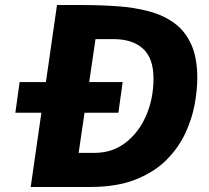

<svg xmlns="http://www.w3.org/2000/svg" viewBox="-20 -743 830 763"><path d="M102 0 144.5 -295H41L58 -417H162.5L206.5 -723Q213 -723 241 -723Q269 -723 304.5 -723Q378 -723 446 -718.2Q514 -713.5 572 -698Q630 -682.5 673 -651Q716 -619.5 740 -566.5Q764 -513.5 764 -432.5Q764 -386.5 753.8 -329.2Q743.5 -272 716.8 -214.2Q690 -156.5 642 -108Q594 -59.5 519.5 -29.8Q445 0 338.5 0ZM292.5 -135.5H355.5Q426.5 -135.5 479 -176Q531.5 -216.5 560.8 -283.8Q590 -351 590 -431Q590 -512 548 -549.8Q506 -587.5 432 -587.5H359.5L334.5 -417H467.5L450.5 -295H316Z"/></svg>

Font: Public Sans ExtraBold
Style: Italic
Weight: 800
Italic angle: -8°
Designer: The Public Sans project authors (U.S. Web Design System). Libre Franklin designed by Pablo Impallari and Rodrigo Fuenzal
Version: Version 1.007; ttfautohint (v1.8.1) -l 8 -r 50 -G 200 -x 14 